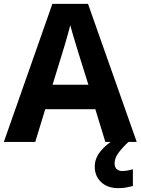

<svg xmlns="http://www.w3.org/2000/svg" viewBox="-20 -737 730 997"><path d="M527 0 475 -170H215L163 0H0L252 -717H437L690 0ZM439 -297 387 -463Q382 -480 374 -506Q366 -532 358 -559Q350 -586 345 -606Q340 -586 331.5 -556.5Q323 -527 315.5 -500.5Q308 -474 304 -463L253 -297ZM575 111Q575 131 586 141Q597 151 614 151Q630 151 645 148Q660 145 670 142V229Q654 233 636 236.5Q618 240 594 240Q538 240 505 208.5Q472 177 472 128Q472 84 504 46Q536 8 582 -17L647 0Q613 32 594 58.5Q575 85 575 111Z"/></svg>

Font: Noto IKEA Latin
Style: Bold
Weight: 700
Designer: Monotype Design Team
Foundry: Monotype Imaging Inc.
Version: Version 1.0